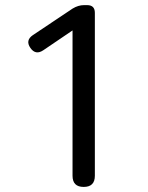

<svg xmlns="http://www.w3.org/2000/svg" viewBox="-20 -736 582 756"><path d="M309.6 0Q265.6 0 265.6 -43.9V-616.2L150.4 -538.1Q120.1 -517.6 99.6 -547.4Q79.1 -577.1 109.4 -597.7L265.6 -702.1Q288.1 -715.8 310.5 -715.8H323.2Q353.5 -715.8 353.5 -685.5V-357.4V-43.9Q353.5 0 309.6 0Z"/></svg>

Font: Bpmf GenSen Rounded R
Style: R
Weight: 400
Foundry: But Ko
Version: Version 1.320